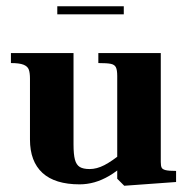

<svg xmlns="http://www.w3.org/2000/svg" viewBox="-20 -583 609 615"><path d="M76 -136V-331Q76 -350 72.2 -360.2Q68.5 -370.5 55.2 -375.8Q42 -381 15 -381V-413H215.5V-120.5Q215.5 -88.5 220 -71.8Q224.5 -55 235.5 -48.2Q246.5 -41.5 267 -41.5Q290 -41.5 314.2 -54Q338.5 -66.5 373 -94.5L377 -55Q353.5 -33.5 330 -19.8Q306.5 -6 282.8 0.8Q259 7.5 235 7.5Q156 7.5 116 -29.2Q76 -66 76 -136ZM355.5 -10.5V-339.5Q355.5 -359 351.2 -367.5Q347 -376 335 -378.5Q323 -381 295 -381V-413H495V-64Q495 -51.5 497.8 -46Q500.5 -40.5 510.8 -38Q521 -35.5 544 -35.5V0L378 12ZM163.5 -563H376.5V-537H163.5Z"/></svg>

Font: Didactic
Style: Regular
Weight: 400
Designer: Tyler Finck
Foundry: Etcetera Type Co
Version: Version 3.007;FEAKit 1.0